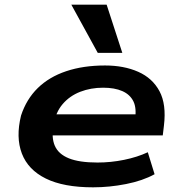

<svg xmlns="http://www.w3.org/2000/svg" viewBox="-20 -791 777 821"><path d="M378 10Q252 10 176 -27.5Q100 -65 73.5 -134.5Q47 -204 70 -297Q93 -367 141.5 -414.5Q190 -462 263 -486.5Q336 -511 429 -511Q510 -511 571 -484Q632 -457 662 -401Q692 -345 681 -254L676 -212H176L189 -302H583L557 -277Q565 -328 550.5 -357.5Q536 -387 503 -401.5Q470 -416 421 -416Q368 -416 323 -398.5Q278 -381 248 -346Q218 -311 209 -257Q199 -203 214.5 -167.5Q230 -132 274.5 -114Q319 -96 397 -96Q454 -96 510.5 -107.5Q567 -119 612 -140L641 -46Q590 -18 519 -4Q448 10 378 10ZM398 -565 285 -771H436L503 -565Z"/></svg>

Font: Nunito Sans 7pt Expanded
Style: Bold Italic
Weight: 700
Width: 7
Italic angle: -9°
Designer: Vernon Adams
Foundry: Vernon Adams
Version: Version 3.101;gftools[0.9.27]